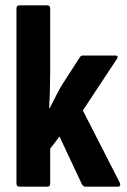

<svg xmlns="http://www.w3.org/2000/svg" viewBox="-20 -703 480 723"><path d="M54 0Q42 0 42 -12V-671Q42 -683 54 -683H158Q169 -683 169 -671V-437Q169 -405 168 -367.5Q167 -330 165 -296H167Q180 -320 192 -344.5Q204 -369 219 -392L281 -488Q285 -494 293 -494H414Q421 -494 422.5 -490Q424 -486 420 -481L292 -287L431 -15Q434 -9 432 -4.5Q430 0 424 0H303Q294 0 289 -8L204 -189L169 -143V-12Q169 0 159 0Z"/></svg>

Font: Sofia Sans Condensed ExtraBold
Style: Regular
Weight: 800
Designer: Botio Nikoltchev, Ani Petrova
Foundry: lettersoup
Version: Version 4.101